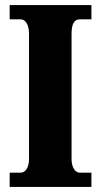

<svg xmlns="http://www.w3.org/2000/svg" viewBox="-20 -734 395 754"><path d="M18 0H339V-56H293C277 -56 261 -74 261 -110V-600C261 -643 273 -658 293 -658H339V-714H18V-658H62C76 -658 94 -643 94 -601V-109C94 -71 76 -56 62 -56H18Z"/></svg>

Font: Noto Serif Hebrew ExtraCondensed Black
Style: Regular
Weight: 900
Width: 2
Designer: Monotype Design Team
Foundry: Monotype Imaging Inc.
Version: Version 2.004